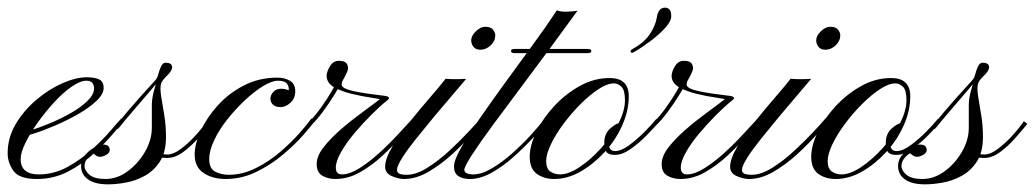

<svg xmlns="http://www.w3.org/2000/svg" viewBox="-50 -468 2706 502"><path d="M47 0Q0 0 -15 -21.5Q-30 -43 -30 -67Q-30 -108 -9 -143.5Q12 -179 45 -207Q78 -235 113.5 -250.5Q149 -266 177 -266Q197 -266 209 -260.5Q221 -255 221 -238Q221 -222 202 -204Q183 -186 154 -169.5Q125 -153 93.5 -139.5Q62 -126 36 -118Q10 -110 -2 -110Q-2 -110 -2 -115.5Q-2 -121 -2 -121Q7 -120 29.5 -127Q52 -134 80 -145.5Q108 -157 134.5 -172Q161 -187 178.5 -204Q196 -221 196 -237Q196 -245 191.5 -251Q187 -257 176 -257Q160 -257 137.5 -241.5Q115 -226 92 -201Q69 -176 49 -148Q29 -120 16.5 -94.5Q4 -69 4 -52Q4 -32 16 -22Q28 -12 51 -12Q91 -12 126.5 -31.5Q162 -51 191 -77.5Q220 -104 240 -127.5Q260 -151 267 -158Q267 -158 270.5 -155Q274 -152 274 -152Q267 -144 247 -120Q227 -96 197 -68Q167 -40 129 -20Q91 0 47 0Z M233 14Q198 14 180 1Q162 -12 162 -34Q162 -50 172.5 -62.5Q183 -75 197 -82.5Q211 -90 219 -90Q230 -90 233.5 -85.5Q237 -81 237 -76Q237 -68 227.5 -63Q218 -58 212 -58Q205 -58 199.5 -62.5Q194 -67 194 -67Q189 -66 180 -56Q171 -46 171 -34Q171 -22 184 -11Q197 0 226 0Q256 0 283.5 -20Q311 -40 329 -71Q347 -102 347 -134Q347 -145 347 -163.5Q347 -182 347 -194Q347 -209 352 -228.5Q357 -248 363.5 -265Q370 -282 374 -286Q382 -293 386 -290Q390 -287 388 -284Q387 -283 375 -268.5Q363 -254 345 -233Q327 -212 309 -191Q291 -170 277.5 -154Q264 -138 262 -135Q257 -128 253 -132Q249 -136 255 -142Q266 -156 282.5 -175.5Q299 -195 316 -214Q333 -233 345.5 -246.5Q358 -260 359 -262Q362 -266 364.5 -276Q367 -286 371.5 -295Q376 -304 383 -304Q400 -304 400 -292Q400 -283 386.5 -270Q373 -257 371 -249Q368 -237 371.5 -215.5Q375 -194 379.5 -167Q384 -140 384 -110Q384 -70 368 -45.5Q352 -21 328 -8Q304 5 278.5 9.5Q253 14 233 14ZM387 -55Q361 -55 353.5 -65Q346 -75 348.5 -88.5Q351 -102 355 -113L365 -112Q362 -102 359.5 -91Q357 -80 362 -72Q367 -64 388 -64Q403 -64 422 -78Q441 -92 459.5 -112Q478 -132 491 -151L500 -144Q487 -128 468.5 -107Q450 -86 429 -70.5Q408 -55 387 -55Z M684 -188Q670 -188 663.5 -194.5Q657 -201 657 -210Q657 -219 664.5 -227.5Q672 -236 685 -236Q693 -236 699 -234Q705 -232 705 -232Q706 -242 700 -249.5Q694 -257 677 -257Q661 -257 638 -243Q615 -229 590.5 -206Q566 -183 544.5 -156Q523 -129 510 -101.5Q497 -74 497 -52Q497 -27 513 -19Q529 -11 548 -11Q584 -11 619 -28.5Q654 -46 683.5 -71.5Q713 -97 734 -121Q755 -145 764 -158L773 -152Q765 -140 743 -115Q721 -90 689.5 -63.5Q658 -37 620 -18.5Q582 0 540 0Q506 0 482.5 -15.5Q459 -31 459 -64Q459 -92 475 -126.5Q491 -161 519.5 -192.5Q548 -224 587.5 -244.5Q627 -265 675 -265Q694 -265 708 -257Q722 -249 722 -229Q722 -211 709.5 -199.5Q697 -188 684 -188Z M763 -140Q759 -136 757 -139.5Q755 -143 756 -147Q773 -164 789.5 -187Q806 -210 817.5 -230Q829 -250 831 -257Q833 -257 837.5 -260Q842 -263 846 -262Q845 -255 843.5 -249Q842 -243 850 -238Q858 -233 883 -228Q908 -223 959 -217Q964 -216 966.5 -213.5Q969 -211 963 -206Q944 -191 921 -168Q898 -145 876.5 -119.5Q855 -94 841.5 -70Q828 -46 828 -30Q828 -12 844 -12Q864 -12 889.5 -28Q915 -44 941 -67.5Q967 -91 989.5 -115.5Q1012 -140 1027 -156L1035 -150Q1021 -136 999 -111Q977 -86 949.5 -60.5Q922 -35 891 -17.5Q860 0 827 0Q808 0 793 -8.5Q778 -17 778 -39Q778 -60 796 -83Q814 -106 841 -129.5Q868 -153 897.5 -174.5Q927 -196 950 -214L957 -205Q947 -209 922 -212.5Q897 -216 870 -222.5Q843 -229 823.5 -240Q804 -251 804 -270Q804 -280 812.5 -294.5Q821 -309 836 -309Q850 -309 855 -303.5Q860 -298 860 -289Q860 -283 850 -264.5Q840 -246 825 -221.5Q810 -197 793.5 -175Q777 -153 763 -140Z M1006 0Q992 0 974.5 -7.5Q957 -15 957 -32Q957 -53 976 -85Q995 -117 1022.5 -151Q1050 -185 1076 -215Q1102 -245 1115 -262Q1126 -261 1141.5 -261Q1157 -261 1169 -262Q1155 -245 1132.5 -219Q1110 -193 1085.5 -163.5Q1061 -134 1038.5 -106Q1016 -78 1002 -56Q988 -34 988 -24Q988 -17 994 -14Q1000 -11 1014 -11Q1038 -11 1067.5 -29.5Q1097 -48 1125 -74Q1153 -100 1175 -123.5Q1197 -147 1206 -158L1214 -151Q1205 -141 1183.5 -116.5Q1162 -92 1132.5 -65Q1103 -38 1070.5 -19Q1038 0 1006 0ZM1206 -338Q1194 -338 1188 -345.5Q1182 -353 1182 -363Q1182 -374 1194 -386Q1206 -398 1219 -398Q1233 -398 1239 -390.5Q1245 -383 1245 -376Q1245 -361 1233 -349.5Q1221 -338 1206 -338Z M1406 -441Q1415 -437 1432.5 -437.5Q1450 -438 1460 -440Q1428 -396 1389 -343Q1350 -290 1310.5 -237.5Q1271 -185 1237.5 -139.5Q1204 -94 1184 -63Q1164 -32 1164 -24Q1164 -18 1170.5 -15Q1177 -12 1187 -12Q1209 -12 1235.5 -27.5Q1262 -43 1288.5 -66.5Q1315 -90 1337.5 -114.5Q1360 -139 1373 -157L1381 -151Q1367 -133 1344 -108Q1321 -83 1293 -58Q1265 -33 1235.5 -16.5Q1206 0 1179 0Q1160 0 1148.5 -7.5Q1137 -15 1137 -33Q1137 -49 1156 -82.5Q1175 -116 1205.5 -160Q1236 -204 1272 -253.5Q1308 -303 1343.5 -351.5Q1379 -400 1406 -441ZM1296 -329Q1286 -329 1286 -335Q1286 -340 1296 -340H1486Q1489 -340 1492.5 -339Q1496 -338 1496 -335Q1496 -331 1492.5 -330Q1489 -329 1486 -329Z M1544 -264Q1594 -264 1594 -216Q1594 -179 1577 -140.5Q1560 -102 1531 -70.5Q1502 -39 1468 -19.5Q1434 0 1399 0Q1372 0 1353.5 -13.5Q1335 -27 1335 -58Q1335 -87 1352 -122.5Q1369 -158 1398.5 -190Q1428 -222 1465.5 -243Q1503 -264 1544 -264ZM1555 -250Q1538 -250 1515 -235Q1492 -220 1468 -196Q1444 -172 1423.5 -144.5Q1403 -117 1390.5 -91Q1378 -65 1378 -47Q1378 -27 1389 -19.5Q1400 -12 1414 -12Q1437 -12 1466 -31.5Q1495 -51 1522 -81Q1549 -111 1566.5 -144.5Q1584 -178 1584 -206Q1584 -232 1575 -241Q1566 -250 1555 -250ZM1573 -147Q1578 -147 1577.5 -143.5Q1577 -140 1572 -140Q1568 -140 1560.5 -129.5Q1553 -119 1547 -108Q1541 -97 1541 -96Q1541 -73 1558 -73Q1574 -73 1594.5 -88Q1615 -103 1634.5 -122.5Q1654 -142 1666 -157L1674 -150Q1661 -135 1641 -114.5Q1621 -94 1599 -78.5Q1577 -63 1558 -63Q1542 -63 1536 -70Q1530 -77 1530 -95Q1530 -119 1546.5 -133Q1563 -147 1573 -147ZM1604 -340Q1635 -357 1649.5 -379.5Q1664 -402 1667 -421Q1669 -434 1674 -441Q1679 -448 1689 -448Q1696 -448 1700.5 -443Q1705 -438 1705 -425Q1705 -413 1690 -396Q1675 -379 1652.5 -362Q1630 -345 1608 -332Q1601 -328 1599 -332Q1597 -336 1604 -340Z M1665 -140Q1661 -136 1659 -139.5Q1657 -143 1658 -147Q1675 -164 1691.5 -187Q1708 -210 1719.5 -230Q1731 -250 1733 -257Q1735 -257 1739.5 -260Q1744 -263 1748 -262Q1747 -255 1745.5 -249Q1744 -243 1752 -238Q1760 -233 1785 -228Q1810 -223 1861 -217Q1866 -216 1868.5 -213.5Q1871 -211 1865 -206Q1846 -191 1823 -168Q1800 -145 1778.5 -119.5Q1757 -94 1743.5 -70Q1730 -46 1730 -30Q1730 -12 1746 -12Q1766 -12 1791.5 -28Q1817 -44 1843 -67.5Q1869 -91 1891.5 -115.5Q1914 -140 1929 -156L1937 -150Q1923 -136 1901 -111Q1879 -86 1851.5 -60.5Q1824 -35 1793 -17.5Q1762 0 1729 0Q1710 0 1695 -8.5Q1680 -17 1680 -39Q1680 -60 1698 -83Q1716 -106 1743 -129.5Q1770 -153 1799.5 -174.5Q1829 -196 1852 -214L1859 -205Q1849 -209 1824 -212.5Q1799 -216 1772 -222.5Q1745 -229 1725.5 -240Q1706 -251 1706 -270Q1706 -280 1714.5 -294.5Q1723 -309 1738 -309Q1752 -309 1757 -303.5Q1762 -298 1762 -289Q1762 -283 1752 -264.5Q1742 -246 1727 -221.5Q1712 -197 1695.5 -175Q1679 -153 1665 -140Z M1908 0Q1894 0 1876.5 -7.5Q1859 -15 1859 -32Q1859 -53 1878 -85Q1897 -117 1924.5 -151Q1952 -185 1978 -215Q2004 -245 2017 -262Q2028 -261 2043.5 -261Q2059 -261 2071 -262Q2057 -245 2034.5 -219Q2012 -193 1987.5 -163.5Q1963 -134 1940.5 -106Q1918 -78 1904 -56Q1890 -34 1890 -24Q1890 -17 1896 -14Q1902 -11 1916 -11Q1940 -11 1969.5 -29.5Q1999 -48 2027 -74Q2055 -100 2077 -123.5Q2099 -147 2108 -158L2116 -151Q2107 -141 2085.5 -116.5Q2064 -92 2034.5 -65Q2005 -38 1972.5 -19Q1940 0 1908 0ZM2108 -338Q2096 -338 2090 -345.5Q2084 -353 2084 -363Q2084 -374 2096 -386Q2108 -398 2121 -398Q2135 -398 2141 -390.5Q2147 -383 2147 -376Q2147 -361 2135 -349.5Q2123 -338 2108 -338Z M2280 -264Q2330 -264 2330 -216Q2330 -179 2313 -140.5Q2296 -102 2267 -70.5Q2238 -39 2204 -19.5Q2170 0 2135 0Q2108 0 2089.5 -13.5Q2071 -27 2071 -58Q2071 -87 2088 -122.5Q2105 -158 2134.5 -190Q2164 -222 2201.5 -243Q2239 -264 2280 -264ZM2291 -250Q2274 -250 2251 -235Q2228 -220 2204 -196Q2180 -172 2159.5 -144.5Q2139 -117 2126.5 -91Q2114 -65 2114 -47Q2114 -27 2125 -19.5Q2136 -12 2150 -12Q2173 -12 2202 -31.5Q2231 -51 2258 -81Q2285 -111 2302.5 -144.5Q2320 -178 2320 -206Q2320 -232 2311 -241Q2302 -250 2291 -250ZM2309 -147Q2314 -147 2313.5 -143.5Q2313 -140 2308 -140Q2304 -140 2296.5 -129.5Q2289 -119 2283 -108Q2277 -97 2277 -96Q2277 -73 2294 -73Q2310 -73 2330.5 -88Q2351 -103 2370.5 -122.5Q2390 -142 2402 -157L2410 -150Q2397 -135 2377 -114.5Q2357 -94 2335 -78.5Q2313 -63 2294 -63Q2278 -63 2272 -70Q2266 -77 2266 -95Q2266 -119 2282.5 -133Q2299 -147 2309 -147Z M2369 14Q2334 14 2316 1Q2298 -12 2298 -34Q2298 -50 2308.5 -62.5Q2319 -75 2333 -82.5Q2347 -90 2355 -90Q2366 -90 2369.5 -85.5Q2373 -81 2373 -76Q2373 -68 2363.5 -63Q2354 -58 2348 -58Q2341 -58 2335.5 -62.5Q2330 -67 2330 -67Q2325 -66 2316 -56Q2307 -46 2307 -34Q2307 -22 2320 -11Q2333 0 2362 0Q2392 0 2419.5 -20Q2447 -40 2465 -71Q2483 -102 2483 -134Q2483 -145 2483 -163.5Q2483 -182 2483 -194Q2483 -209 2488 -228.5Q2493 -248 2499.5 -265Q2506 -282 2510 -286Q2518 -293 2522 -290Q2526 -287 2524 -284Q2523 -283 2511 -268.5Q2499 -254 2481 -233Q2463 -212 2445 -191Q2427 -170 2413.5 -154Q2400 -138 2398 -135Q2393 -128 2389 -132Q2385 -136 2391 -142Q2402 -156 2418.5 -175.5Q2435 -195 2452 -214Q2469 -233 2481.5 -246.5Q2494 -260 2495 -262Q2498 -266 2500.5 -276Q2503 -286 2507.5 -295Q2512 -304 2519 -304Q2536 -304 2536 -292Q2536 -283 2522.5 -270Q2509 -257 2507 -249Q2504 -237 2507.5 -215.5Q2511 -194 2515.5 -167Q2520 -140 2520 -110Q2520 -70 2504 -45.5Q2488 -21 2464 -8Q2440 5 2414.5 9.5Q2389 14 2369 14ZM2523 -55Q2497 -55 2489.5 -65Q2482 -75 2484.5 -88.5Q2487 -102 2491 -113L2501 -112Q2498 -102 2495.5 -91Q2493 -80 2498 -72Q2503 -64 2524 -64Q2539 -64 2558 -78Q2577 -92 2595.5 -112Q2614 -132 2627 -151L2636 -144Q2623 -128 2604.5 -107Q2586 -86 2565 -70.5Q2544 -55 2523 -55Z"/></svg>

Font: Kapakana
Style: Regular
Weight: 400
Designer: Kousuke Nagai
Version: Version 1.002